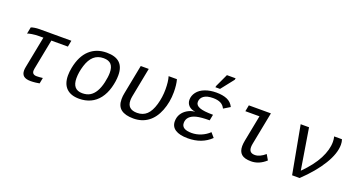

<svg xmlns="http://www.w3.org/2000/svg" viewBox="-46 -1364 3693 1992"><g transform="rotate(20 1800.5 -367.5)"><path d="M233.9 -459Q193.4 -459 156.7 -453.1Q120.1 -447.3 107.4 -440.9L121.6 -514.2Q135.7 -520 161.4 -524.2Q187 -528.3 213.4 -528.3H564.9L551.8 -459H369.1L304.2 -125L301.8 -103Q301.8 -59.1 352.1 -59.1Q379.9 -59.1 418.9 -64L406.7 0Q394.5 2.9 365.2 6.3Q335.9 9.8 310.5 9.8Q257.8 9.8 233.4 -10.3Q209 -30.3 209 -71.8Q209 -88.9 213.4 -110.8L281.2 -459Z M844.2 9.8Q752.4 9.8 703.6 -38.3Q654.8 -86.4 654.8 -179.2Q654.8 -217.8 663.6 -264.6Q690.4 -400.9 765.4 -469.5Q840.3 -538.1 953.6 -538.1Q1050.8 -538.1 1098.1 -493.2Q1145.5 -448.2 1145.5 -357.4Q1145.5 -291.5 1125 -218.5Q1104.5 -145.5 1064.9 -93.8Q1025.4 -42 969.2 -16.1Q913.1 9.8 844.2 9.8ZM1053.2 -351.6Q1053.2 -412.6 1026.6 -442.9Q1000 -473.1 942.4 -473.1Q877.9 -473.1 835.7 -435.5Q793.5 -397.9 770.3 -323.2Q747.1 -248.5 747.1 -182.1Q747.1 -55.2 856 -55.2Q905.3 -55.2 939.9 -75.4Q974.6 -95.7 999.8 -138.2Q1024.9 -180.7 1039.1 -243.4Q1053.2 -306.2 1053.2 -351.6Z M1443.4 9.8Q1354 9.8 1307.6 -25.4Q1261.2 -60.5 1261.2 -138.2Q1261.2 -172.4 1268.1 -204.6L1331.1 -528.3H1419.4L1356 -201.7Q1351.6 -177.7 1351.6 -157.7Q1351.6 -58.1 1460.4 -58.1Q1524.9 -58.1 1566.4 -97.4Q1607.9 -136.7 1631.6 -218.8Q1655.3 -300.8 1655.3 -388.2Q1655.3 -474.1 1638.7 -528.3H1730.5Q1746.6 -470.7 1746.6 -390.1Q1746.6 -279.3 1709 -183.8Q1671.4 -88.4 1603.8 -39.3Q1536.1 9.8 1443.4 9.8Z M2063 -55.7Q2115.7 -55.7 2166.3 -76.4Q2216.8 -97.2 2255.4 -134.3L2297.4 -85.4Q2199.7 9.8 2044.4 9.8Q1953.6 9.8 1906.2 -21.2Q1858.9 -52.2 1858.9 -111.3Q1858.9 -157.2 1881.1 -192.4Q1903.3 -227.5 1941.2 -249.5Q1979 -271.5 2022 -275.4V-276.4Q1977.5 -281.2 1951.4 -307.6Q1925.3 -334 1925.3 -373Q1925.3 -418 1954.8 -457Q1984.4 -496.1 2039.6 -517.1Q2094.7 -538.1 2164.1 -538.1Q2236.3 -538.1 2283.9 -517.1Q2331.5 -496.1 2354.5 -447.8L2283.7 -404.8Q2267.6 -439.5 2235.4 -456.1Q2203.1 -472.7 2151.9 -472.7Q2083 -472.7 2048.8 -447Q2014.6 -421.4 2014.6 -380.4Q2014.6 -344.2 2059.3 -326.7Q2104 -309.1 2208.5 -309.1L2195.8 -243.2Q2102.1 -243.2 2052.2 -230.7Q2002.4 -218.3 1977.3 -191.9Q1952.1 -165.5 1952.1 -126.5Q1952.1 -55.7 2063 -55.7ZM2133.8 -586.4 2137.2 -602.5 2203.6 -745.1H2299.8L2295.9 -727.1L2185.1 -586.4Z M2693.8 -129.9Q2693.8 -96.2 2710 -80.8Q2726.1 -65.4 2758.3 -65.4Q2811.5 -65.4 2871.6 -117.2L2905.8 -58.6Q2831.1 9.8 2743.2 9.8Q2669.9 9.8 2637 -19.5Q2604 -48.8 2604 -107.9Q2604 -134.8 2610.8 -170.4L2667 -459H2511.2L2524.4 -528.3H2768.1L2698.2 -168.9Q2693.8 -147 2693.8 -129.9Z M3277.3 0H3194.3L3096.7 -528.3H3189L3262.7 -75.2Q3371.1 -183.6 3422.4 -283.2Q3473.6 -382.8 3473.6 -469.2Q3473.6 -501 3466.3 -528.3H3552.7Q3562 -501.5 3562 -470.7Q3562 -373.5 3487.3 -251Q3412.6 -128.4 3277.3 0Z"/></g></svg>

Font: Liberation Mono
Style: Italic
Weight: 400
Italic angle: -12°
Monospace: yes
Designer: Steve Matteson
Foundry: Ascender Corporation
Version: Version 2.1.5